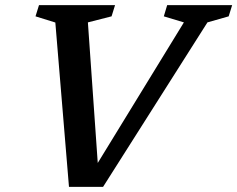

<svg xmlns="http://www.w3.org/2000/svg" viewBox="-20 -718 922 746"><path d="M195 -630.5 118 -654.5 131.5 -698H427L413.5 -654.5L321.5 -631L362 -53.5L340 -52.5L694.5 -631L616.5 -654.5L629.5 -698H882L868.5 -654.5L786 -631L380.5 8H248Z"/></svg>

Font: Newsreader 9pt Medium
Style: Italic
Weight: 500
Italic angle: -17°
Designer: Hugues Gentile
Foundry: Production Type
Version: Version 1.003